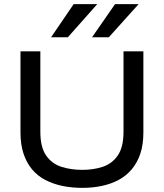

<svg xmlns="http://www.w3.org/2000/svg" viewBox="-20 -897 792 928"><path d="M577 -261V-649H673V-257Q673 -199 658.5 -155Q644 -111 617 -79Q590 -47 553.5 -27.5Q517 -8 472.5 1.5Q428 11 378 11Q326 11 281 1.5Q236 -8 198.5 -27.5Q161 -47 134.5 -79Q108 -111 93.5 -155Q79 -199 79 -257V-649H175V-261Q175 -186 202.5 -146Q230 -106 276 -91Q322 -76 378 -76Q432 -76 477 -91Q522 -106 549.5 -146Q577 -186 577 -261ZM425 -717 536 -877H650L506 -717ZM227 -717 336 -877H450L308 -717Z"/></svg>

Font: Syne Med Modified
Style: Regular
Weight: 500
Designer: Lucas Descroix
Foundry: Bonjour Monde
Version: Version 2.200